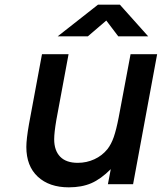

<svg xmlns="http://www.w3.org/2000/svg" viewBox="-20 -782 687 815"><path d="M438 0 450.2 -64Q408.2 -22 367.7 -4.4Q327.1 13.2 272 13.2Q189 13.2 140.4 -32Q91.8 -77.1 91.8 -158.2Q91.8 -190.9 103 -254.9L158.2 -551.8H271L219.2 -272.9Q210 -218.8 210 -190.9Q210 -143.1 235.4 -116.9Q260.7 -90.8 310.1 -90.8Q347.7 -90.8 380.6 -106Q413.6 -121.1 436 -148.9Q452.1 -169.4 462.9 -200.2Q473.6 -231 483.9 -284.2L534.2 -551.8H647L544.9 0ZM225.1 -627.9 396 -762.2H488.8L608.9 -627.9H481.9L431.2 -694.8L353 -627.9Z"/></svg>

Font: Involve SemiBold Oblique
Style: Italic
Weight: 600
Italic angle: -10.5°
Designer: Stefan Peev
Foundry: Context Ltd.
Version: Version 1.001